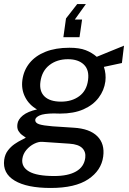

<svg xmlns="http://www.w3.org/2000/svg" viewBox="-24 -762 639 953"><path d="M227.5 171Q109.7 171 48.9 134.6Q-12 98.1 -3.2 31.2Q0.6 3.9 15.3 -15.2Q30 -34.3 48.6 -47.1Q67.2 -59.8 83 -67.4Q98.8 -75 104.2 -78.8Q97.3 -83.8 86.3 -91.5Q75.3 -99.2 67.4 -112.4Q59.6 -125.6 62.5 -146.4Q65.5 -169.3 89.4 -188.9Q113.4 -208.4 159.7 -218.9Q120 -241.6 100.5 -280.5Q80.9 -319.3 87.1 -365.2Q93.6 -413.1 122.8 -449.2Q152 -485.2 201.9 -505.1Q251.8 -525 320.6 -525Q370.1 -525 401.1 -513Q432.1 -501 456.3 -480Q465.4 -483.8 483.2 -491.1Q501 -498.4 522 -507Q543 -515.5 561.9 -523.2Q580.8 -530.9 591.5 -535.3L581.1 -449.2L491.7 -430Q503.4 -395 499 -357.9Q493 -313.3 465.6 -277Q438.3 -240.6 390.4 -219.4Q342.5 -198.2 274.3 -198.2Q267.3 -198.2 258.2 -198.5Q249.1 -198.8 244.2 -199Q193.2 -198.4 172.6 -189Q152.1 -179.5 150.8 -166.8Q150.4 -151.9 170.3 -145.3Q190.2 -138.8 236.9 -135Q256.2 -133.5 283.4 -132Q310.6 -130.6 342.5 -128.1Q421 -123.4 459 -85.8Q496.9 -48.1 488.2 15.2Q478.9 84.2 414.1 127.6Q349.3 171 227.5 171ZM245.1 111.7Q314.1 111.7 353.7 88.9Q393.4 66.2 399.2 21.4Q403 -8.2 384.2 -27Q365.3 -45.8 321.1 -48.8L185.6 -58Q167.1 -59.2 145.3 -48.3Q123.4 -37.4 106.9 -17.8Q90.4 1.7 86.9 26.6Q81.6 66.5 120 89.1Q158.4 111.7 245.1 111.7ZM279.1 -257.5Q332.8 -257.5 369.5 -284.7Q406.2 -311.9 413 -364.1Q419.9 -415 392.2 -441.5Q364.6 -468.1 313.2 -468.1Q258.9 -468.1 221.4 -439Q184 -410 176.7 -356.5Q170.2 -309.2 197 -283.3Q223.8 -257.5 279.1 -257.5ZM290.6 -577.5 303.6 -670.4 359.3 -741.9H402.4L347.3 -665H383.4L370.7 -577.5Z"/></svg>

Font: Public Sans Thin
Style: Italic
Weight: 100
Italic angle: -8°
Designer: The Public Sans project authors (U.S. Web Design System). Libre Franklin designed by Pablo Impallari and Rodrigo Fuenzal
Version: Version 2.000